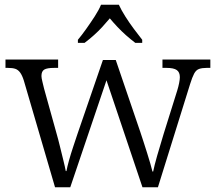

<svg xmlns="http://www.w3.org/2000/svg" viewBox="-20 -786 905 806"><path d="M80 -448Q73 -470 64.5 -481.5Q56 -493 44.5 -497Q33 -501 13 -501H3V-536H224V-501H207Q178 -501 166 -494Q154 -487 154 -467Q154 -459 158 -443Q162 -427 165 -414L217 -227Q224 -203 231.5 -172Q239 -141 246 -113Q253 -85 256 -68H259Q262 -85 269.5 -112Q277 -139 287 -169Q297 -199 305 -223L412 -534H466L569 -232Q575 -214 582.5 -191Q590 -168 597.5 -144Q605 -120 611 -99.5Q617 -79 620 -66H623Q628 -91 639.5 -131.5Q651 -172 667 -224L724 -406Q729 -422 732 -437.5Q735 -453 735 -462Q735 -483 722 -492Q709 -501 679 -501H662V-536H863V-501H847Q828 -501 815.5 -496.5Q803 -492 795 -477Q787 -462 778 -433L643 0H578L427 -449L275 0H211ZM307 -619Q323 -638 341.5 -664Q360 -690 377.5 -717Q395 -744 404 -766H479Q489 -744 506 -717Q523 -690 542.5 -664Q562 -638 577 -619V-606H548Q527 -622 508.5 -638.5Q490 -655 473 -673Q456 -691 441 -709Q426 -691 409.5 -673Q393 -655 374.5 -638.5Q356 -622 335 -606H307Z"/></svg>

Font: Noto Serif Tibetan Light
Style: Regular
Weight: 300
Version: Version 2.103